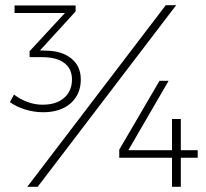

<svg xmlns="http://www.w3.org/2000/svg" viewBox="-20 -719 794 739"><path d="M291 -413Q291 -356 252 -321.5Q213 -287 146 -287Q111 -287 77 -297.5Q43 -308 18 -326L34 -355Q57 -337 85.5 -326.5Q114 -316 144 -316Q197 -316 227 -342.5Q257 -369 257 -413Q257 -455 227 -477Q197 -499 143 -499H94V-522L230 -669H36V-698H271V-675L134 -525L159 -524Q219 -523 255 -493.5Q291 -464 291 -413ZM618 -699H658L125 0H85ZM594 -408H629L474 -141H642V-261H676V-141H741V-112H676V0H642V-112H439V-143Z"/></svg>

Font: Montserrat arm2 ExtraLight
Style: Regular
Weight: 275
Designer: Julieta Ulanovsky
Foundry: Julieta Ulanovsky
Version: Version 6.000